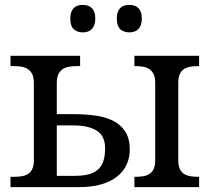

<svg xmlns="http://www.w3.org/2000/svg" viewBox="-20 -764 866 784"><path d="M307.1 -536.1V-494.1H293.9Q277.3 -494.1 262.5 -491.7Q247.6 -489.3 236.3 -481.9Q225.1 -474.6 218.5 -461.2Q211.9 -447.8 211.9 -425.8V-297.9H278.8Q325.2 -297.9 366.9 -292.5Q408.7 -287.1 440.4 -271.5Q472.2 -255.9 491 -227.5Q509.8 -199.2 509.8 -152.8Q509.8 -120.1 497.1 -92Q484.4 -64 458.7 -43.5Q433.1 -22.9 394.3 -11.5Q355.5 0 303.2 0H22.9V-42H36.1Q52.7 -42 67.6 -44.2Q82.5 -46.4 93.8 -53.2Q105 -60.1 111.6 -73.5Q118.2 -86.9 118.2 -108.9V-425.8Q118.2 -447.8 111.6 -461.2Q105 -474.6 93.8 -481.9Q82.5 -489.3 67.6 -491.7Q52.7 -494.1 36.1 -494.1H22.9V-536.1ZM284.2 -45.9Q317.4 -45.9 341.1 -52Q364.7 -58.1 379.9 -71.5Q395 -85 402.1 -106.4Q409.2 -127.9 409.2 -158.2Q409.2 -209 375 -230.5Q340.8 -252 277.8 -252H211.9V-45.9ZM793 -536.1V-494.1H790Q773.4 -494.1 758.5 -491.9Q743.7 -489.7 732.4 -482.7Q721.2 -475.6 714.6 -462.2Q708 -448.7 708 -426.8V-108.9Q708 -86.9 714.6 -73.5Q721.2 -60.1 732.4 -53.2Q743.7 -46.4 758.5 -44.2Q773.4 -42 790 -42H793V0H528.8V-42H532.2Q548.8 -42 563.5 -44.2Q578.1 -46.4 589.4 -53.2Q600.6 -60.1 607.2 -73.5Q613.8 -86.9 613.8 -108.9V-425.8Q613.8 -447.8 607.2 -461.2Q600.6 -474.6 589.4 -481.9Q578.1 -489.3 563.5 -491.7Q548.8 -494.1 532.2 -494.1H528.8V-536.1ZM267.1 -688Q267.1 -703.6 271 -714.4Q274.9 -725.1 281.7 -731.7Q288.6 -738.3 297.9 -741.2Q307.1 -744.1 317.9 -744.1Q328.6 -744.1 337.9 -741.2Q347.2 -738.3 354.2 -731.7Q361.3 -725.1 365.2 -714.4Q369.1 -703.6 369.1 -688Q369.1 -672.9 365.2 -662.1Q361.3 -651.4 354.2 -644.5Q347.2 -637.7 337.9 -634.8Q328.6 -631.8 317.9 -631.8Q295.9 -631.8 281.5 -644.5Q267.1 -657.2 267.1 -688ZM457 -688Q457 -703.6 460.9 -714.4Q464.8 -725.1 471.7 -731.7Q478.5 -738.3 487.8 -741.2Q497.1 -744.1 507.8 -744.1Q518.6 -744.1 527.8 -741.2Q537.1 -738.3 544.2 -731.7Q551.3 -725.1 555.2 -714.4Q559.1 -703.6 559.1 -688Q559.1 -672.9 555.2 -662.1Q551.3 -651.4 544.2 -644.5Q537.1 -637.7 527.8 -634.8Q518.6 -631.8 507.8 -631.8Q485.8 -631.8 471.4 -644.5Q457 -657.2 457 -688Z"/></svg>

Font: Droid-TTFautohint Serif
Style: Regular
Weight: 400
Foundry: Ascender Corporation
Version: Version 1.00; ttfautohint (v1.00rc1.4-1a1c-dirty) -l 8 -r 50